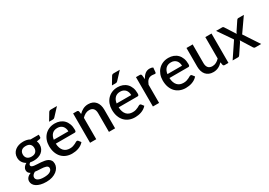

<svg xmlns="http://www.w3.org/2000/svg" viewBox="19 -1718 4054 2889"><g transform="rotate(-30 2046.5 -273.0)"><path d="M247.5 -259.5Q297.5 -259.5 322.5 -285Q347.5 -310.5 347.5 -351.5Q347.5 -393.5 322.5 -418Q297.5 -442.5 247.5 -442.5Q198 -442.5 172.8 -418Q147.5 -393.5 147.5 -351.5Q147.5 -331.5 154 -314.5Q160.5 -297.5 173 -285.2Q185.5 -273 204.2 -266.2Q223 -259.5 247.5 -259.5ZM397 25Q397 8 387.2 -2.2Q377.5 -12.5 361 -18.2Q344.5 -24 322.5 -26.8Q300.5 -29.5 275.8 -30.8Q251 -32 225.2 -33.2Q199.5 -34.5 175.5 -38Q151.5 -25.5 136.2 -8Q121 9.5 121 32.5Q121 47.5 128.8 60.5Q136.5 73.5 152.8 83Q169 92.5 194.2 98Q219.5 103.5 255 103.5Q326 103.5 361.5 81.5Q397 59.5 397 25ZM505 -491.5V-451.5Q505 -431.5 481 -427L430 -418.5Q443 -389.5 443 -354Q443 -316.5 428.2 -286Q413.5 -255.5 387.5 -234Q361.5 -212.5 325.5 -201Q289.5 -189.5 247.5 -189.5Q231.5 -189.5 216.2 -191.2Q201 -193 186.5 -196Q172 -187.5 165 -178Q158 -168.5 158 -158.5Q158 -142 172.5 -134Q187 -126 210.8 -122.5Q234.5 -119 265 -118Q295.5 -117 327 -114.5Q358.5 -112 389 -106.2Q419.5 -100.5 443.2 -87.2Q467 -74 481.5 -51.5Q496 -29 496 7Q496 40 479.5 71.5Q463 103 431.8 127.5Q400.5 152 355.5 166.8Q310.5 181.5 253 181.5Q196 181.5 153.8 170.5Q111.5 159.5 83.2 140.8Q55 122 41.2 97.5Q27.5 73 27.5 46.5Q27.5 10.5 50.2 -15Q73 -40.5 112 -55Q91 -65 78.2 -82.5Q65.5 -100 65.5 -128.5Q65.5 -151 82 -175.5Q98.5 -200 131.5 -217Q93.5 -238 71.5 -272.8Q49.5 -307.5 49.5 -354Q49.5 -392 64.2 -422.5Q79 -453 105.5 -474.5Q132 -496 168.2 -507.5Q204.5 -519 247.5 -519Q313.5 -519 362.5 -491.5Z M916 -312.5Q916 -339.5 908.2 -362.8Q900.5 -386 885.5 -403.2Q870.5 -420.5 848.2 -430.2Q826 -440 797 -440Q738.5 -440 705 -406.5Q671.5 -373 662.5 -312.5ZM659.5 -246.5Q661.5 -203 673 -171.2Q684.5 -139.5 703.8 -118.5Q723 -97.5 749.8 -87.2Q776.5 -77 809.5 -77Q841 -77 864 -84.2Q887 -91.5 904 -100.2Q921 -109 933 -116.2Q945 -123.5 955 -123.5Q968 -123.5 975 -113.5L1005.5 -74Q986.5 -51.5 962.5 -36Q938.5 -20.5 911.5 -10.8Q884.5 -1 856 3.2Q827.5 7.5 800.5 7.5Q747.5 7.5 702.2 -10.2Q657 -28 623.8 -62.5Q590.5 -97 571.8 -148Q553 -199 553 -265.5Q553 -318.5 569.8 -364.5Q586.5 -410.5 617.8 -444.5Q649 -478.5 693.8 -498.2Q738.5 -518 795 -518Q842 -518 882 -502.8Q922 -487.5 951 -458Q980 -428.5 996.2 -385.8Q1012.5 -343 1012.5 -288.5Q1012.5 -263.5 1007 -255Q1001.5 -246.5 987 -246.5ZM957.5 -728 837 -598.5Q829 -589.5 821.2 -586Q813.5 -582.5 801 -582.5H737L809.5 -703.5Q816.5 -716 825.8 -722Q835 -728 853 -728Z M1213 -442.5Q1229.5 -459.5 1247.2 -473.2Q1265 -487 1285 -497Q1305 -507 1327.5 -512.5Q1350 -518 1376.5 -518Q1418.5 -518 1450.2 -504Q1482 -490 1503.8 -464.5Q1525.5 -439 1536.5 -403.2Q1547.5 -367.5 1547.5 -324.5V0H1440.5V-324.5Q1440.5 -376 1416.8 -404.5Q1393 -433 1344.5 -433Q1308.5 -433 1277.8 -416.5Q1247 -400 1220 -371.5V0H1112.5V-510H1177.5Q1199.5 -510 1205.5 -489.5Z M2008 -312.5Q2008 -339.5 2000.2 -362.8Q1992.5 -386 1977.5 -403.2Q1962.5 -420.5 1940.2 -430.2Q1918 -440 1889 -440Q1830.5 -440 1797 -406.5Q1763.5 -373 1754.5 -312.5ZM1751.5 -246.5Q1753.5 -203 1765 -171.2Q1776.5 -139.5 1795.8 -118.5Q1815 -97.5 1841.8 -87.2Q1868.5 -77 1901.5 -77Q1933 -77 1956 -84.2Q1979 -91.5 1996 -100.2Q2013 -109 2025 -116.2Q2037 -123.5 2047 -123.5Q2060 -123.5 2067 -113.5L2097.5 -74Q2078.5 -51.5 2054.5 -36Q2030.5 -20.5 2003.5 -10.8Q1976.5 -1 1948 3.2Q1919.5 7.5 1892.5 7.5Q1839.5 7.5 1794.2 -10.2Q1749 -28 1715.8 -62.5Q1682.5 -97 1663.8 -148Q1645 -199 1645 -265.5Q1645 -318.5 1661.8 -364.5Q1678.5 -410.5 1709.8 -444.5Q1741 -478.5 1785.8 -498.2Q1830.5 -518 1887 -518Q1934 -518 1974 -502.8Q2014 -487.5 2043 -458Q2072 -428.5 2088.2 -385.8Q2104.5 -343 2104.5 -288.5Q2104.5 -263.5 2099 -255Q2093.5 -246.5 2079 -246.5ZM2049.5 -728 1929 -598.5Q1921 -589.5 1913.2 -586Q1905.5 -582.5 1893 -582.5H1829L1901.5 -703.5Q1908.5 -716 1917.8 -722Q1927 -728 1945 -728Z M2306 -415.5Q2330 -464 2364 -491.8Q2398 -519.5 2445.5 -519.5Q2462 -519.5 2476.5 -515.8Q2491 -512 2502.5 -504.5L2495 -423.5Q2493 -415 2488.8 -411.8Q2484.5 -408.5 2477.5 -408.5Q2470 -408.5 2456 -411.2Q2442 -414 2426.5 -414Q2404 -414 2386.8 -407.5Q2369.5 -401 2355.8 -388.5Q2342 -376 2331.5 -358Q2321 -340 2312 -317V0H2204.5V-510H2267Q2284 -510 2290.5 -503.8Q2297 -497.5 2299.5 -482Z M2890.5 -312.5Q2890.5 -339.5 2882.8 -362.8Q2875 -386 2860 -403.2Q2845 -420.5 2822.8 -430.2Q2800.5 -440 2771.5 -440Q2713 -440 2679.5 -406.5Q2646 -373 2637 -312.5ZM2634 -246.5Q2636 -203 2647.5 -171.2Q2659 -139.5 2678.2 -118.5Q2697.5 -97.5 2724.2 -87.2Q2751 -77 2784 -77Q2815.5 -77 2838.5 -84.2Q2861.5 -91.5 2878.5 -100.2Q2895.5 -109 2907.5 -116.2Q2919.5 -123.5 2929.5 -123.5Q2942.5 -123.5 2949.5 -113.5L2980 -74Q2961 -51.5 2937 -36Q2913 -20.5 2886 -10.8Q2859 -1 2830.5 3.2Q2802 7.5 2775 7.5Q2722 7.5 2676.8 -10.2Q2631.5 -28 2598.2 -62.5Q2565 -97 2546.2 -148Q2527.5 -199 2527.5 -265.5Q2527.5 -318.5 2544.2 -364.5Q2561 -410.5 2592.2 -444.5Q2623.5 -478.5 2668.2 -498.2Q2713 -518 2769.5 -518Q2816.5 -518 2856.5 -502.8Q2896.5 -487.5 2925.5 -458Q2954.5 -428.5 2970.8 -385.8Q2987 -343 2987 -288.5Q2987 -263.5 2981.5 -255Q2976 -246.5 2961.5 -246.5Z M3517 -510V0H3452Q3430.5 0 3424.5 -20.5L3416.5 -68Q3400.5 -51 3382.8 -37Q3365 -23 3345 -13Q3325 -3 3302.2 2.5Q3279.5 8 3253.5 8Q3211.5 8 3179.5 -6Q3147.5 -20 3125.8 -45.5Q3104 -71 3093 -106.8Q3082 -142.5 3082 -185.5V-510H3189.5V-185.5Q3189.5 -134 3213.2 -105.5Q3237 -77 3285.5 -77Q3321 -77 3351.8 -93.2Q3382.5 -109.5 3409.5 -138V-510Z M4086 0H3983Q3970.5 0 3963.2 -6.5Q3956 -13 3951.5 -21L3834 -209.5Q3829.5 -192.5 3822 -180L3715.5 -21Q3710 -13 3703.2 -6.5Q3696.5 0 3685.5 0H3589.5L3766 -263L3596.5 -510H3699.5Q3712 -510 3717.8 -506.2Q3723.5 -502.5 3728 -495L3843.5 -315Q3848 -331.5 3857.5 -346.5L3955 -493Q3965 -510 3980.5 -510H4079L3909.5 -267.5Z"/></g></svg>

Font: TypoPRO Lato
Style: Regular
Weight: 600
Designer: Lukasz Dziedzic with Adam Twardoch and Botio Nikoltchev
Foundry: tyPoland Lukasz Dziedzic
Version: Version 2.010; 2014-09-01; http://www.latofonts.com/